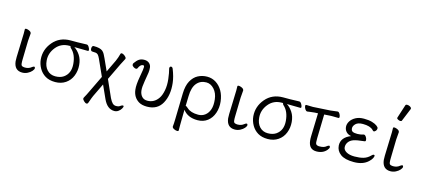

<svg xmlns="http://www.w3.org/2000/svg" viewBox="-70 -1370 4761 2171"><g transform="rotate(15 2310.5 -284.5)"><path d="M86 -364Q89 -419 87 -470Q88 -479 99.5 -479Q111 -479 126 -474Q160 -462 162 -444L163 -441L156 -353L151 -135Q150 -109 152.5 -85.5Q155 -62 170 -57Q185 -52 200 -52Q244 -52 273 -76Q289 -89 299 -89Q309 -89 310.5 -75Q312 -61 294 -40Q276 -19 246.5 -4Q217 11 184 11Q92 11 80 -93Q78 -117 79 -143Z M838 -418Q771 -420 711 -420H680Q720 -395 750 -349Q780 -303 785.5 -237Q791 -171 767.5 -111.5Q744 -52 692.5 -17Q641 18 571.5 18Q502 18 455.5 -10Q409 -38 381.5 -86Q354 -134 349 -189Q340 -302 416 -392Q492 -482 620 -482H702Q756 -482 807 -485H808Q822 -485 834 -466Q846 -447 847.5 -432.5Q849 -418 838 -418ZM635 -420H621Q525 -420 467.5 -349Q410 -278 417 -193Q422 -125 459.5 -85Q497 -45 555.5 -45Q614 -45 652 -71Q727 -123 718 -232.5Q709 -342 647 -397Q636 -407 636 -417Z M890 -424Q871 -424 868 -449Q866 -463 871.5 -475.5Q877 -488 890 -488Q963 -488 993 -464Q1009 -451 1019.5 -431.5Q1030 -412 1042 -386L1104 -249L1173 -393Q1192 -436 1204 -483Q1206 -491 1218.5 -491Q1231 -491 1251 -476Q1271 -461 1273 -446Q1274 -442 1260 -417Q1246 -392 1234 -367L1140 -171L1229 29Q1248 68 1265 84Q1282 100 1303 101Q1338 102 1352 89Q1372 75 1381.5 75Q1391 75 1392 85Q1392 92 1382 110.5Q1372 129 1350.5 145Q1329 161 1305 161H1302Q1220 161 1173 59L1103 -96L1029 58Q1020 76 995 148Q990 161 977 161Q964 161 946.5 144Q929 127 928 117.5Q927 108 938 90.5Q949 73 973 22L1068 -175L981 -368Q968 -396 957 -407.5Q946 -419 929.5 -421.5Q913 -424 890 -424Z M1778 -464V-468Q1777 -478 1782.5 -484Q1788 -490 1795 -490Q1809 -490 1817 -472Q1851 -387 1859 -316Q1875 -176 1821.5 -79Q1768 18 1646 18Q1587 18 1550 -4Q1481 -46 1471 -134Q1464 -189 1482.5 -289.5Q1501 -390 1499 -407Q1497 -424 1485 -424Q1453 -424 1431 -372Q1427 -364 1415 -364Q1403 -364 1386.5 -374.5Q1370 -385 1368.5 -397.5Q1367 -410 1373 -418Q1398 -454 1422.5 -470Q1447 -486 1482.5 -486Q1518 -486 1540 -467Q1562 -448 1565.5 -418.5Q1569 -389 1565 -358.5Q1561 -328 1548 -254.5Q1535 -181 1540 -140.5Q1545 -100 1568.5 -74Q1592 -48 1633 -48Q1714 -48 1762 -120Q1785 -154 1796.5 -214Q1808 -274 1799.5 -346Q1791 -418 1778 -464Z M2237 18Q2122 18 2066 -58L2064 79Q2064 88 2063.5 126.5Q2063 165 2064 184Q2064 195 2047.5 195Q2031 195 2010.5 185Q1990 175 1988 161V158Q1992 125 1993 71L2000 -229Q2002 -322 2033 -378.5Q2064 -435 2113 -460.5Q2162 -486 2219.5 -486Q2277 -486 2323.5 -456Q2370 -426 2399.5 -374.5Q2429 -323 2437 -252.5Q2445 -182 2423.5 -119Q2402 -56 2354 -19Q2306 18 2237 18ZM2068 -104Q2078 -104 2099 -84Q2142 -44 2229 -44Q2275 -44 2309 -70Q2343 -96 2359 -142.5Q2375 -189 2367 -260.5Q2359 -332 2318.5 -376.5Q2278 -421 2226 -421Q2157 -421 2115 -371Q2073 -321 2071 -218Z M2574 -364Q2577 -419 2575 -470Q2576 -479 2587.5 -479Q2599 -479 2614 -474Q2648 -462 2650 -444L2651 -441L2644 -353L2639 -135Q2638 -109 2640.5 -85.5Q2643 -62 2658 -57Q2673 -52 2688 -52Q2732 -52 2761 -76Q2777 -89 2787 -89Q2797 -89 2798.5 -75Q2800 -61 2782 -40Q2764 -19 2734.5 -4Q2705 11 2672 11Q2580 11 2568 -93Q2566 -117 2567 -143Z M3326 -418Q3259 -420 3199 -420H3168Q3208 -395 3238 -349Q3268 -303 3273.5 -237Q3279 -171 3255.5 -111.5Q3232 -52 3180.5 -17Q3129 18 3059.5 18Q2990 18 2943.5 -10Q2897 -38 2869.5 -86Q2842 -134 2837 -189Q2828 -302 2904 -392Q2980 -482 3108 -482H3190Q3244 -482 3295 -485H3296Q3310 -485 3322 -466Q3334 -447 3335.5 -432.5Q3337 -418 3326 -418ZM3123 -420H3109Q3013 -420 2955.5 -349Q2898 -278 2905 -193Q2910 -125 2947.5 -85Q2985 -45 3043.5 -45Q3102 -45 3140 -71Q3215 -123 3206 -232.5Q3197 -342 3135 -397Q3124 -407 3124 -417Z M3771 -419 3706 -420Q3696 -420 3686 -420Q3676 -420 3668 -419L3606 -415L3599 -136Q3598 -108 3600 -88.5Q3602 -69 3611 -62Q3620 -55 3638 -53H3649Q3701 -53 3726 -76Q3742 -89 3752 -89Q3762 -89 3763.5 -75Q3765 -61 3747 -40Q3704 11 3628 11Q3540 11 3529 -87Q3526 -110 3527 -142L3535 -410L3494 -408Q3476 -407 3449.5 -403Q3423 -399 3412 -398H3411Q3398 -398 3386.5 -415.5Q3375 -433 3373 -450Q3371 -467 3384 -467L3461 -465L3662 -477Q3683 -479 3707.5 -482.5Q3732 -486 3744 -487H3746Q3759 -487 3769.5 -469.5Q3780 -452 3781.5 -435.5Q3783 -419 3771 -419Z M4098 -312H4101Q4114 -312 4125.5 -294Q4137 -276 4138 -259Q4139 -242 4126 -241Q4036 -232 3999 -218.5Q3962 -205 3943 -178Q3924 -151 3925.5 -119Q3927 -87 3963 -66Q3999 -45 4059 -45Q4119 -45 4163 -57.5Q4207 -70 4243 -107Q4256 -121 4266.5 -121Q4277 -121 4277.5 -110.5Q4278 -100 4268 -80.5Q4258 -61 4233 -38Q4173 18 4067.5 18Q3962 18 3911 -20Q3860 -58 3856 -119Q3851 -214 3963 -258Q3924 -265 3903 -289Q3882 -313 3880 -346Q3878 -379 3898 -411Q3918 -443 3957.5 -464.5Q3997 -486 4054 -486Q4111 -486 4149.5 -474.5Q4188 -463 4208 -447.5Q4228 -432 4229 -422Q4230 -401 4217.5 -388.5Q4205 -376 4198.5 -376Q4192 -376 4187 -380L4178 -389Q4142 -425 4058 -425Q4000 -425 3974 -399Q3948 -373 3949.5 -346Q3951 -319 3968.5 -309.5Q3986 -300 4023.5 -300Q4061 -300 4098 -312Z M4465 -752Q4468 -764 4485.5 -764Q4503 -764 4519.5 -754.5Q4536 -745 4536 -732Q4536 -729 4535 -727L4473 -576Q4470 -567 4456.5 -567Q4443 -567 4428.5 -575Q4414 -583 4414 -589.5Q4414 -596 4415 -597ZM4396 -364Q4399 -419 4397 -470Q4398 -479 4409.5 -479Q4421 -479 4436 -474Q4470 -462 4472 -444L4473 -441L4466 -353L4461 -135Q4460 -109 4462.5 -85.5Q4465 -62 4480 -57Q4495 -52 4510 -52Q4554 -52 4583 -76Q4599 -89 4609 -89Q4619 -89 4620.5 -75Q4622 -61 4604 -40Q4586 -19 4556.5 -4Q4527 11 4494 11Q4402 11 4390 -93Q4388 -117 4389 -143Z"/></g></svg>

Font: ToneOZ-Pinyin-WenKai-Regular
Style: Regular
Weight: 400
Designer: Fontworks Inc.
Foundry: ToneOZ
Version: Version 0.240331